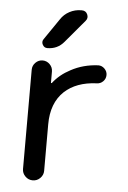

<svg xmlns="http://www.w3.org/2000/svg" viewBox="-54 -820 558 840"><g transform="rotate(5 225.0 -400.0)"><path d="M271.5 -780.3Q289.1 -780.3 295.9 -764.6Q302.7 -749 292 -736.3L208 -636.7Q179.7 -602.5 134.8 -602.5Q121.1 -602.5 114.3 -615.2Q107.4 -627.9 115.2 -639.6L178.7 -732.4Q193.4 -754.9 217.3 -767.6Q241.2 -780.3 268.6 -780.3ZM75.2 -502Q75.2 -520.5 88.4 -533.7Q101.6 -546.9 119.6 -546.9Q137.7 -546.9 150.9 -533.7Q164.1 -520.5 164.1 -502V-453.1Q164.1 -452.1 165.5 -451.7Q167 -451.2 168 -452.1Q197.3 -490.2 244.1 -514.6Q297.9 -543.9 364.3 -546.9Q379.9 -546.9 391.6 -535.2Q403.3 -523.4 403.3 -507.8Q403.3 -491.2 391.6 -479.5Q379.9 -467.8 363.3 -467.8Q274.4 -463.9 222.7 -416Q168 -364.3 168 -270.5V-66.4Q168 -47.9 154.3 -34.2Q140.6 -20.5 121.6 -20.5Q102.5 -20.5 88.9 -34.2Q75.2 -47.9 75.2 -66.4Z"/></g></svg>

Font: Gen Jyuu Gothic Regular
Style: Regular
Weight: 400
Designer: [Source Han Sans]
Ryoko NISHIZUKA  (kana & ideographs); Paul D. Hunt (Latin, Greek & Cyrillic); Wenlong ZHANG  (bopomofo
Version: Version 1.002.20150607